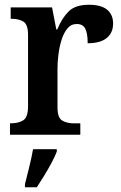

<svg xmlns="http://www.w3.org/2000/svg" viewBox="-20 -567 510 808"><path d="M22 0V-48H25Q57 -48 77.5 -60.5Q98 -73 98 -120V-420Q98 -464 78.5 -476Q59 -488 28 -488H25V-536H199L217 -443H221Q240 -490 268.5 -518.5Q297 -547 354 -547Q406 -547 431 -526Q456 -505 456 -468Q456 -429 429 -407Q402 -385 349 -385Q349 -426 339 -446Q329 -466 303 -466Q279 -466 263.5 -447Q248 -428 239 -399Q230 -370 226 -338Q222 -306 222 -280V-115Q222 -71 242 -59.5Q262 -48 290 -48H318V0ZM85 208Q93 176 103 136Q113 96 119 61H219V71Q211 92 196.5 119Q182 146 165.5 173Q149 200 135 221H85Z"/></svg>

Font: Noto Serif Tamil SemiCondensed SemiBold
Style: Regular
Weight: 600
Width: 4
Designer: Indian Type Foundry, Tom Grace, and the Monotype Design Team
Foundry: Monotype Imaging Inc.
Version: Version 2.004; ttfautohint (v1.8.4.7-5d5b)